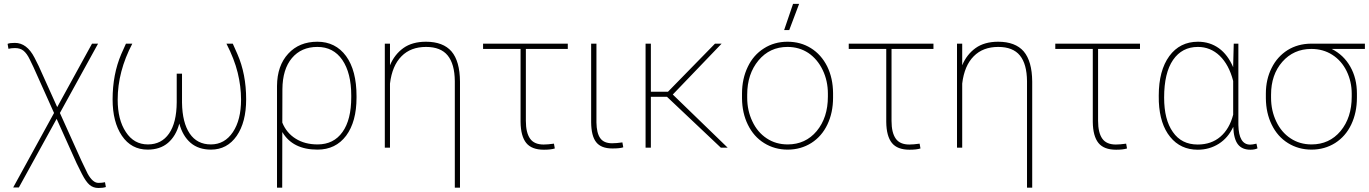

<svg xmlns="http://www.w3.org/2000/svg" viewBox="-20 -750 6951 975"><path d="M55.7 -532.2C38.6 -532.2 26.4 -530.8 18.6 -527.3C18.6 -527.3 22.9 -502 22.9 -502C22.9 -502 22.9 -502 22.9 -502C30.8 -504.4 42 -505.9 56.2 -505.9C56.2 -505.9 56.2 -505.9 56.2 -505.9C73.7 -505.9 88.4 -501.5 99.6 -492.2C110.8 -482.9 121.6 -468.3 131.3 -447.8C131.3 -447.8 149.9 -409.2 149.9 -409.2C149.9 -409.2 254.4 -176.3 254.4 -176.3C254.4 -176.3 46.9 202.1 46.9 202.1C46.9 202.1 75.7 202.1 75.7 202.1C75.7 202.1 267.6 -146.5 267.6 -146.5C267.6 -146.5 369.1 79.1 369.1 79.1C369.1 79.1 396 133.3 396 133.3C396 133.3 396 133.3 396 133.3C409.7 160.2 422.9 178.7 435.1 189C447.3 199.2 461.9 204.6 479.5 204.6C479.5 204.6 479.5 204.6 479.5 204.6C495.1 204.6 507.8 203.1 517.6 199.7C517.6 199.7 513.2 175.3 513.2 175.3C513.2 175.3 513.2 175.3 513.2 175.3C503.4 177.7 492.2 178.7 479.5 178.7C479.5 178.7 479.5 178.7 479.5 178.7C460.4 178.7 442.4 163.1 425.3 132.3C425.3 132.3 393.6 66.4 393.6 66.4C393.6 66.4 284.2 -176.3 284.2 -176.3C284.2 -176.3 478 -528.3 478 -528.3C478 -528.3 447.3 -528.3 447.3 -528.3C447.3 -528.3 270.5 -206.1 270.5 -206.1C270.5 -206.1 176.8 -414.1 176.8 -414.1C176.8 -414.1 155.3 -457 155.3 -457C155.3 -457 155.3 -457 155.3 -457C129.4 -507.3 96.2 -532.2 55.7 -532.2C55.7 -532.2 55.7 -532.2 55.7 -532.2Z M619.6 -528.3C619.6 -528.3 595.7 -475.1 595.7 -475.1C595.7 -475.1 595.7 -475.1 595.7 -475.1C566.4 -406.2 551.8 -330.1 551.8 -245.6C551.8 -245.6 551.8 -245.6 551.8 -245.6C551.8 -168.9 567.4 -107.4 599.1 -60.5C630.9 -13.7 674.3 9.8 730 9.8C730 9.8 730 9.8 730 9.8C771.5 9.8 806.2 -1.5 833 -24.4C859.9 -47.4 879.4 -80.1 890.6 -122.6C890.6 -122.6 890.6 -122.6 890.6 -122.6C901.9 -80.1 921.4 -47.4 948.2 -24.4C975.1 -1.5 1009.8 9.8 1051.3 9.8C1051.3 9.8 1051.3 9.8 1051.3 9.8C1106.4 9.8 1149.9 -13.7 1182.1 -60.1C1213.9 -106.4 1230 -168 1230 -245.6C1230 -245.6 1230 -245.6 1230 -245.6C1230 -331.1 1215.3 -407.7 1185.5 -475.6C1185.5 -475.6 1162.1 -528.3 1162.1 -528.3C1162.1 -528.3 1129.9 -528.3 1129.9 -528.3C1129.9 -528.3 1129.9 -528.3 1129.9 -528.3C1156.7 -476.1 1175.8 -426.8 1187 -380.9C1198.2 -335 1204.1 -289.6 1204.1 -244.1C1204.1 -244.1 1204.1 -244.1 1204.1 -244.1C1204.1 -175.8 1190.4 -120.6 1162.6 -79.1C1134.8 -37.6 1097.7 -16.6 1050.8 -16.6C1003.9 -16.6 968.3 -35.2 943.4 -71.8C918.5 -108.4 905.3 -160.6 904.3 -228.5C904.3 -228.5 904.3 -376 904.3 -376C904.3 -376 877.4 -376 877.4 -376C877.4 -376 877.4 -231 877.4 -231C877.4 -231 877.4 -231 877.4 -231C877 -161.1 863.8 -108.4 838.4 -71.8C813 -35.2 777.3 -16.6 731 -16.6C731 -16.6 731 -16.6 731 -16.6C683.6 -16.6 646.5 -37.6 619.1 -79.6C591.3 -121.1 577.6 -176.3 577.6 -244.1C577.6 -244.1 577.6 -244.1 577.6 -244.1C577.6 -339.4 602.5 -434.1 651.9 -528.3C651.9 -528.3 619.6 -528.3 619.6 -528.3Z M1591.8 -538.1C1530.3 -538.1 1481 -518.1 1443.8 -477.5C1406.2 -437 1387.2 -382.3 1386.7 -313.5C1386.7 -313.5 1386.7 203.1 1386.7 203.1C1386.7 203.1 1413.1 203.1 1413.1 203.1C1413.1 203.1 1413.6 -79.6 1413.6 -79.6C1413.6 -79.6 1413.6 -79.6 1413.6 -79.6C1448.7 -20 1508.3 9.8 1592.3 9.8C1592.3 9.8 1592.3 9.8 1592.3 9.8C1653.8 9.8 1702.1 -13.7 1737.8 -61C1772.9 -108.4 1790.5 -172.9 1790.5 -254.4C1790.5 -254.4 1790.5 -261.7 1790.5 -261.7C1790.5 -261.7 1790.5 -261.7 1790.5 -261.7C1790.5 -348.6 1772.9 -416.5 1737.3 -465.3C1701.7 -513.7 1652.8 -538.1 1591.8 -538.1C1591.8 -538.1 1591.8 -538.1 1591.8 -538.1ZM1414.1 -296.9C1414.1 -296.9 1414.1 -296.9 1414.1 -296.9C1414.6 -364.7 1430.7 -417.5 1462.4 -455.1C1494.1 -492.7 1537.1 -511.7 1591.8 -511.7C1591.8 -511.7 1591.8 -511.7 1591.8 -511.7C1646 -511.7 1688 -489.7 1718.3 -445.8C1748.5 -401.4 1763.7 -341.3 1763.7 -264.6C1763.7 -264.6 1763.7 -256.8 1763.7 -256.8C1763.7 -256.8 1763.7 -256.8 1763.7 -256.8C1763.7 -180.2 1749 -121.1 1719.2 -79.6C1689.5 -37.6 1647 -16.6 1592.8 -16.6C1592.8 -16.6 1592.8 -16.6 1592.8 -16.6C1549.3 -16.6 1512.2 -26.4 1481.4 -45.9C1450.7 -64.9 1427.7 -92.3 1413.6 -127.4C1413.6 -127.4 1414.1 -296.9 1414.1 -296.9Z M1960.4 -528.3C1960.4 -528.3 1934.1 -528.3 1934.1 -528.3C1934.1 -528.3 1934.1 0 1934.1 0C1934.1 0 1960.4 0 1960.4 0C1960.4 0 1960.4 -325.7 1960.4 -325.7C1960.4 -325.7 1960.4 -325.7 1960.4 -325.7C1967.8 -386.7 1987.3 -432.6 2019 -464.4C2050.3 -496.1 2091.8 -511.7 2143.6 -511.7C2143.6 -511.7 2143.6 -511.7 2143.6 -511.7C2193.4 -511.7 2230 -497.1 2253.4 -468.3C2276.9 -439.5 2289.1 -396 2289.6 -337.9C2289.6 -337.9 2289.6 203.1 2289.6 203.1C2289.6 203.1 2315.9 203.1 2315.9 203.1C2315.9 203.1 2315.9 -335.9 2315.9 -335.9C2315.9 -335.9 2315.9 -335.9 2315.9 -335.9C2315.4 -404.8 2300.8 -456.1 2272.9 -488.8C2244.6 -521.5 2201.2 -538.1 2143.1 -538.1C2143.1 -538.1 2143.1 -538.1 2143.1 -538.1C2096.7 -538.1 2058.1 -527.3 2028.3 -505.9C1998.5 -484.4 1975.6 -455.1 1960.4 -418.5C1960.4 -418.5 1960.4 -528.3 1960.4 -528.3Z M2863.3 -528.3C2863.3 -528.3 2433.1 -528.3 2433.1 -528.3C2433.1 -528.3 2433.1 -501.5 2433.1 -501.5C2433.1 -501.5 2623.5 -501.5 2623.5 -501.5C2623.5 -501.5 2623.5 -130.9 2623.5 -130.9C2623.5 -130.9 2623.5 -130.9 2623.5 -130.9C2624 -82.5 2633.8 -46.9 2652.3 -23.9C2670.9 -1 2700.7 10.3 2742.2 10.3C2742.2 10.3 2742.2 10.3 2742.2 10.3C2765.1 10.3 2783.7 8.3 2797.4 3.9C2797.4 3.9 2793 -20.5 2793 -20.5C2793 -20.5 2793 -20.5 2793 -20.5C2772 -17.6 2754.4 -16.1 2740.7 -16.1C2740.7 -16.1 2740.7 -16.1 2740.7 -16.1C2709 -16.1 2686 -25.9 2671.9 -45.9C2657.7 -65.9 2650.4 -95.7 2650.4 -136.2C2650.4 -136.2 2650.4 -501.5 2650.4 -501.5C2650.4 -501.5 2863.3 -501.5 2863.3 -501.5C2863.3 -501.5 2863.3 -528.3 2863.3 -528.3Z M2981.9 -528.3C2981.9 -528.3 2981.9 -128.9 2981.9 -128.9C2981.9 -128.9 2981.9 -128.9 2981.9 -128.9C2982.4 -83 2990.7 -49.3 3007.3 -28.3C3023.9 -6.8 3051.3 3.9 3089.8 3.9C3089.8 3.9 3089.8 3.9 3089.8 3.9C3115.7 3.9 3134.3 2 3145 -2C3145 -2 3140.6 -26.9 3140.6 -26.9C3140.6 -26.9 3140.6 -26.9 3140.6 -26.9C3120.1 -23.9 3102.5 -22.5 3088.4 -22.5C3088.4 -22.5 3088.4 -22.5 3088.4 -22.5C3060.1 -22.5 3040 -31.2 3027.8 -48.8C3015.6 -65.9 3009.3 -92.8 3008.8 -128.4C3008.8 -128.4 3008.8 -528.3 3008.8 -528.3C3008.8 -528.3 2981.9 -528.3 2981.9 -528.3Z M3640.6 0C3640.6 0 3675.3 0 3675.3 0C3675.3 0 3396.5 -270 3396.5 -270C3396.5 -270 3644.5 -528.3 3644.5 -528.3C3644.5 -528.3 3610.8 -528.3 3610.8 -528.3C3610.8 -528.3 3372.1 -284.2 3372.1 -284.2C3372.1 -284.2 3285.2 -284.2 3285.2 -284.2C3285.2 -284.2 3285.2 -528.3 3285.2 -528.3C3285.2 -528.3 3258.3 -528.3 3258.3 -528.3C3258.3 -528.3 3258.3 0 3258.3 0C3258.3 0 3285.2 0 3285.2 0C3285.2 0 3285.2 -258.3 3285.2 -258.3C3285.2 -258.3 3367.2 -258.3 3367.2 -258.3C3367.2 -258.3 3640.6 0 3640.6 0Z M3748 -251C3748 -251 3748 -251 3748 -251C3748.5 -201.2 3758.3 -156.2 3777.8 -116.7C3797.4 -76.7 3824.7 -45.4 3860.4 -23.4C3895.5 -1.5 3935.5 9.8 3980 9.8C4024.4 9.8 4064.5 -1.5 4100.1 -23.9C4135.3 -46.4 4162.6 -77.6 4181.6 -117.7C4200.7 -157.7 4210.4 -203.1 4210.4 -253.9C4210.4 -253.9 4210.4 -277.3 4210.4 -277.3C4210.4 -277.3 4210.4 -277.3 4210.4 -277.3C4210 -327.6 4200.2 -372.6 4180.7 -412.6C4160.6 -452.6 4133.3 -483.4 4098.1 -505.4C4063 -527.3 4023.4 -538.1 3979 -538.1C3979 -538.1 3979 -538.1 3979 -538.1C3934.6 -538.1 3894.5 -526.9 3859.4 -504.4C3823.7 -481.9 3796.4 -450.7 3777.3 -410.6C3757.8 -370.1 3748 -324.7 3748 -274.4C3748 -274.4 3748 -251 3748 -251ZM3774.4 -269.5C3774.4 -269.5 3774.4 -269.5 3774.4 -269.5C3774.4 -339.4 3793.5 -397 3831.5 -442.9C3869.6 -488.8 3918.9 -511.7 3979 -511.7C3979 -511.7 3979 -511.7 3979 -511.7C4018.6 -511.7 4053.7 -501.5 4085 -481C4115.7 -460 4140.1 -431.2 4157.7 -394.5C4175.3 -357.9 4184.1 -317.9 4184.1 -274.4C4184.1 -274.4 4184.1 -259.3 4184.1 -259.3C4184.1 -259.3 4184.1 -259.3 4184.1 -259.3C4184.1 -188 4165 -129.9 4127.4 -84.5C4089.4 -39.1 4040 -16.6 3980 -16.6C3980 -16.6 3980 -16.6 3980 -16.6C3939.9 -16.6 3904.3 -26.9 3873.5 -47.4C3842.3 -67.9 3817.9 -96.7 3800.8 -133.3C3783.2 -169.9 3774.4 -210 3774.4 -253.9C3774.4 -253.9 3774.4 -269.5 3774.4 -269.5ZM3961.9 -597.2C3961.9 -597.2 3987.8 -597.2 3987.8 -597.2C3987.8 -597.2 4038.1 -730.5 4038.1 -730.5C4038.1 -730.5 4007.3 -730.5 4007.3 -730.5C4007.3 -730.5 3961.9 -597.2 3961.9 -597.2Z M4720.2 -528.3C4720.2 -528.3 4290 -528.3 4290 -528.3C4290 -528.3 4290 -501.5 4290 -501.5C4290 -501.5 4480.5 -501.5 4480.5 -501.5C4480.5 -501.5 4480.5 -130.9 4480.5 -130.9C4480.5 -130.9 4480.5 -130.9 4480.5 -130.9C4481 -82.5 4490.7 -46.9 4509.3 -23.9C4527.8 -1 4557.6 10.3 4599.1 10.3C4599.1 10.3 4599.1 10.3 4599.1 10.3C4622.1 10.3 4640.6 8.3 4654.3 3.9C4654.3 3.9 4649.9 -20.5 4649.9 -20.5C4649.9 -20.5 4649.9 -20.5 4649.9 -20.5C4628.9 -17.6 4611.3 -16.1 4597.7 -16.1C4597.7 -16.1 4597.7 -16.1 4597.7 -16.1C4565.9 -16.1 4543 -25.9 4528.8 -45.9C4514.6 -65.9 4507.3 -95.7 4507.3 -136.2C4507.3 -136.2 4507.3 -501.5 4507.3 -501.5C4507.3 -501.5 4720.2 -501.5 4720.2 -501.5C4720.2 -501.5 4720.2 -528.3 4720.2 -528.3Z M4866.2 -528.3C4866.2 -528.3 4839.8 -528.3 4839.8 -528.3C4839.8 -528.3 4839.8 0 4839.8 0C4839.8 0 4866.2 0 4866.2 0C4866.2 0 4866.2 -325.7 4866.2 -325.7C4866.2 -325.7 4866.2 -325.7 4866.2 -325.7C4873.5 -386.7 4893.1 -432.6 4924.8 -464.4C4956.1 -496.1 4997.6 -511.7 5049.3 -511.7C5049.3 -511.7 5049.3 -511.7 5049.3 -511.7C5099.1 -511.7 5135.7 -497.1 5159.2 -468.3C5182.6 -439.5 5194.8 -396 5195.3 -337.9C5195.3 -337.9 5195.3 203.1 5195.3 203.1C5195.3 203.1 5221.7 203.1 5221.7 203.1C5221.7 203.1 5221.7 -335.9 5221.7 -335.9C5221.7 -335.9 5221.7 -335.9 5221.7 -335.9C5221.2 -404.8 5206.5 -456.1 5178.7 -488.8C5150.4 -521.5 5106.9 -538.1 5048.8 -538.1C5048.8 -538.1 5048.8 -538.1 5048.8 -538.1C5002.4 -538.1 4963.9 -527.3 4934.1 -505.9C4904.3 -484.4 4881.3 -455.1 4866.2 -418.5C4866.2 -418.5 4866.2 -528.3 4866.2 -528.3Z M5769 -528.3C5769 -528.3 5338.9 -528.3 5338.9 -528.3C5338.9 -528.3 5338.9 -501.5 5338.9 -501.5C5338.9 -501.5 5529.3 -501.5 5529.3 -501.5C5529.3 -501.5 5529.3 -130.9 5529.3 -130.9C5529.3 -130.9 5529.3 -130.9 5529.3 -130.9C5529.8 -82.5 5539.6 -46.9 5558.1 -23.9C5576.7 -1 5606.4 10.3 5647.9 10.3C5647.9 10.3 5647.9 10.3 5647.9 10.3C5670.9 10.3 5689.5 8.3 5703.1 3.9C5703.1 3.9 5698.7 -20.5 5698.7 -20.5C5698.7 -20.5 5698.7 -20.5 5698.7 -20.5C5677.7 -17.6 5660.2 -16.1 5646.5 -16.1C5646.5 -16.1 5646.5 -16.1 5646.5 -16.1C5614.7 -16.1 5591.8 -25.9 5577.6 -45.9C5563.5 -65.9 5556.2 -95.7 5556.2 -136.2C5556.2 -136.2 5556.2 -501.5 5556.2 -501.5C5556.2 -501.5 5769 -501.5 5769 -501.5C5769 -501.5 5769 -528.3 5769 -528.3Z M6245.1 -528.3C6245.1 -528.3 6242.2 -417 6242.2 -417C6242.2 -417 6242.2 -408.7 6242.2 -408.7C6242.2 -408.7 6242.2 -408.7 6242.2 -408.7C6224.1 -450.7 6200.2 -482.9 6169.9 -504.9C6139.2 -526.9 6104 -538.1 6063.5 -538.1C6063.5 -538.1 6063.5 -538.1 6063.5 -538.1C6002 -538.1 5953.6 -513.7 5918 -465.3C5882.3 -416.5 5864.3 -349.6 5864.3 -264.6C5864.3 -264.6 5864.7 -232.9 5864.7 -232.9C5864.7 -232.9 5864.7 -232.9 5864.7 -232.9C5868.2 -157.2 5887.2 -97.7 5922.4 -54.7C5957.5 -11.2 6004.4 10.3 6062.5 10.3C6062.5 10.3 6062.5 10.3 6062.5 10.3C6102.1 10.3 6137.7 0 6169.4 -20C6200.7 -40 6225.1 -68.4 6242.7 -106C6242.7 -106 6242.7 -106 6242.7 -106C6244.1 -64.5 6252.4 -34.7 6266.6 -16.6C6280.8 1.5 6302.2 10.3 6330.1 10.3C6330.1 10.3 6330.1 10.3 6330.1 10.3C6344.7 10.3 6356.4 7.8 6365.7 3.4C6365.7 3.4 6360.4 -20.5 6360.4 -20.5C6360.4 -20.5 6360.4 -20.5 6360.4 -20.5C6346.2 -17.1 6335.9 -15.6 6328.6 -15.6C6328.6 -15.6 6328.6 -15.6 6328.6 -15.6C6290 -15.6 6270 -48.8 6268.6 -115.2C6268.6 -115.2 6268.6 -528.3 6268.6 -528.3C6268.6 -528.3 6245.1 -528.3 6245.1 -528.3ZM5891.6 -254.4C5891.6 -337.9 5906.7 -401.9 5937 -445.8C5967.3 -489.7 6009.3 -511.7 6063 -511.7C6063 -511.7 6063 -511.7 6063 -511.7C6105.5 -511.7 6142.6 -496.6 6173.8 -466.8C6205.1 -436.5 6228 -394 6242.2 -338.9C6242.2 -338.9 6242.2 -167.5 6242.2 -167.5C6242.2 -167.5 6242.2 -167.5 6242.2 -167.5C6229.5 -119.1 6208 -82 6177.2 -55.7C6146.5 -29.3 6107.9 -16.1 6062 -16.1C6062 -16.1 6062 -16.1 6062 -16.1C6007.3 -16.1 5965.3 -37.1 5936 -79.6C5906.2 -121.6 5891.6 -179.7 5891.6 -254.4C5891.6 -254.4 5891.6 -254.4 5891.6 -254.4Z M6911.1 -528.3C6911.1 -528.3 6636.2 -528.3 6636.2 -528.3C6636.2 -528.3 6636.2 -528.3 6636.2 -528.3C6592.8 -527.8 6553.2 -517.1 6518.6 -495.6C6483.9 -473.6 6456.5 -443.4 6437.5 -404.8C6418 -366.2 6408.2 -322.8 6408.2 -274.4C6408.2 -274.4 6408.2 -251 6408.2 -251C6408.2 -251 6408.2 -251 6408.2 -251C6408.7 -201.2 6418.5 -156.2 6438 -116.7C6457.5 -76.7 6484.9 -45.4 6520.5 -23.4C6555.7 -1.5 6595.7 9.8 6640.1 9.8C6684.6 9.8 6724.6 -1.5 6760.3 -23.9C6795.4 -46.4 6822.8 -77.6 6841.8 -117.7C6860.8 -157.7 6870.6 -203.1 6870.6 -254.4C6870.6 -254.4 6870.6 -274.4 6870.6 -274.4C6870.6 -274.4 6870.6 -274.4 6870.6 -274.4C6870.6 -326.7 6859.4 -372.1 6836.9 -411.6C6814.5 -451.2 6783.2 -481 6742.7 -501.5C6742.7 -501.5 6911.1 -501.5 6911.1 -501.5C6911.1 -501.5 6911.1 -528.3 6911.1 -528.3ZM6434.6 -269C6434.6 -269 6434.6 -269 6434.6 -269C6434.6 -336.9 6453.6 -392.6 6491.7 -436C6529.8 -479.5 6579.1 -501.5 6639.2 -501.5C6639.2 -501.5 6639.2 -501.5 6639.2 -501.5C6678.7 -501.5 6714.4 -491.7 6745.6 -471.7C6776.9 -451.7 6801.3 -423.8 6818.4 -388.7C6835.4 -353.5 6844.2 -315.4 6844.2 -274.4C6844.2 -274.4 6844.2 -259.3 6844.2 -259.3C6844.2 -259.3 6844.2 -259.3 6844.2 -259.3C6844.2 -188 6825.2 -129.9 6787.6 -84.5C6749.5 -39.1 6700.2 -16.6 6640.1 -16.6C6640.1 -16.6 6640.1 -16.6 6640.1 -16.6C6600.1 -16.6 6564.5 -26.9 6533.7 -47.4C6502.4 -67.9 6478 -96.7 6460.9 -133.3C6443.4 -169.9 6434.6 -210 6434.6 -253.9C6434.6 -253.9 6434.6 -269 6434.6 -269Z"/></svg>

Font: WOX
Style: Regular
Weight: 500
Designer: Google
Foundry: ""
Version: ""